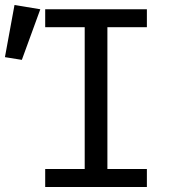

<svg xmlns="http://www.w3.org/2000/svg" viewBox="-74 -743 710 763"><path d="M509.7 -706.2V-634.9H352.8V-71.3H509.7V0H105.6V-71.3H262.6V-634.9H105.6V-706.2ZM-16.4 -723.1 86.2 -706.2 12.8 -505.1 -54.4 -515.9Z"/></svg>

Font: FiraCode Nerd Font
Style: Regular
Weight: 400
Designer: Carrois Corporate, Edenspiekermann AG, Nikita Prokopov
Foundry: Carrois Corporate, Edenspiekermann AG, Nikita Prokopov
Version: Version 6.002;Nerd Fonts 2.2.2